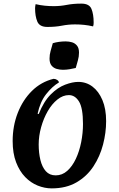

<svg xmlns="http://www.w3.org/2000/svg" viewBox="-20 -1027 657 1062"><path d="M266 15Q227 15 188.5 -0.5Q150 -16 119 -48Q88 -80 69 -129.5Q50 -179 50 -247Q50 -330 78 -402Q106 -474 156.5 -524Q207 -574 276 -591Q287 -591 296 -585Q305 -579 306 -571Q269 -549 235.5 -506.5Q202 -464 188 -398L194 -396Q222 -466 260.5 -504.5Q299 -543 340 -558.5Q381 -574 413 -574Q457 -574 491.5 -548Q526 -522 546.5 -473.5Q567 -425 567 -357Q567 -293 550 -227.5Q533 -162 497 -107Q461 -52 403.5 -18.5Q346 15 266 15ZM288 -57Q324 -57 352 -82Q380 -107 399.5 -148.5Q419 -190 429 -240.5Q439 -291 439 -341Q439 -430 417 -465.5Q395 -501 361 -501Q328 -501 297.5 -476.5Q267 -452 244 -412Q221 -372 207.5 -323.5Q194 -275 194 -228Q194 -181 203.5 -142Q213 -103 233.5 -80Q254 -57 288 -57ZM399 -651Q383 -647 364.5 -644Q346 -641 328 -641Q310 -641 293 -646Q276 -651 265 -664.5Q254 -678 254 -703Q254 -725 260 -745.5Q266 -766 272 -788Q288 -793 306.5 -795.5Q325 -798 343 -798Q362 -798 378.5 -793Q395 -788 406 -774.5Q417 -761 417 -736Q417 -714 411 -693.5Q405 -673 399 -651ZM242 -878Q199 -878 186.5 -907.5Q174 -937 174 -982Q174 -988 175 -993Q176 -998 177 -1004Q203 -998 227.5 -995.5Q252 -993 277 -993Q314 -993 349.5 -1000Q385 -1007 430 -1007Q474 -1007 486 -977.5Q498 -948 498 -903Q498 -897 497.5 -892Q497 -887 495 -881Q469 -887 445 -889.5Q421 -892 395 -892Q358 -892 322.5 -885Q287 -878 242 -878Z"/></svg>

Font: Merienda
Style: Bold
Weight: 700
Designer: Eduardo Rodriguez Tunni
Foundry: Eduardo Rodriguez Tunni
Version: Version 2.001